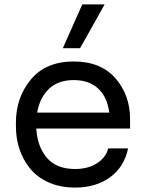

<svg xmlns="http://www.w3.org/2000/svg" viewBox="-20 -830 652 868"><path d="M342 -612H264L352 -810H453ZM319 18Q251 18 198.5 -6Q146 -30 114.5 -70Q83 -110 67.5 -157.5Q52 -205 52 -258V-276Q52 -389 119.5 -470.5Q187 -552 313 -552Q436 -552 502 -476Q568 -400 568 -292V-249H144Q149 -166 192.5 -116Q236 -66 319 -66Q380 -66 420 -93Q460 -120 469 -159H559Q542 -76 478 -29Q414 18 319 18ZM148 -321H474Q465 -391 424 -429.5Q383 -468 313 -468Q243 -468 201.5 -428.5Q160 -389 148 -321Z"/></svg>

Font: Sora
Style: Regular
Weight: 400
Designer: Jonathan Barnbrook, Julián Moncada
Foundry: Barnbrook Fonts
Version: Version 2.000